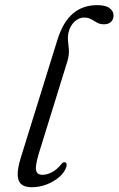

<svg xmlns="http://www.w3.org/2000/svg" viewBox="-20 -738 473 766"><path d="M367.5 -717.5Q401.5 -717.5 417.2 -705.5Q433 -693.5 433 -676.5Q433 -661 423.2 -651Q413.5 -641 393.5 -641Q382 -641 373 -645Q364 -649 355.5 -654.5Q347 -660 337.8 -664Q328.5 -668 316 -668Q299.5 -668 285.5 -658.2Q271.5 -648.5 262.8 -632.8Q254 -617 251.5 -598Q250.5 -587.5 251.2 -577.8Q252 -568 253 -558.5Q254 -549 254.8 -539Q255.5 -529 254 -517.2Q252.5 -505.5 248.5 -492.5L135 -126Q119.5 -74.5 124.2 -57.5Q129 -40.5 149 -40.5Q167.5 -40.5 187.8 -51.2Q208 -62 224 -82.5Q228.5 -88 232 -89.8Q235.5 -91.5 239 -90.5Q244 -89.5 245.5 -84.2Q247 -79 244 -70.5Q237 -49.5 215.8 -31.2Q194.5 -13 165.8 -2Q137 9 106 9Q79 9 65 -3Q51 -15 50.5 -41Q50 -67 63 -109L209.5 -580.5Q232 -651.5 271.5 -684.5Q311 -717.5 367.5 -717.5Z"/></svg>

Font: Fraunces Light
Style: Italic
Weight: 300
Italic angle: -16°
Version: Version 1.000;[b76b70a41]